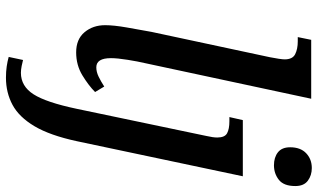

<svg xmlns="http://www.w3.org/2000/svg" viewBox="-226 -576 1042 629"><g transform="rotate(90 294.5 -261.0)"><path d="M151 10Q108 10 85 -17.5Q62 -45 62 -85Q62 -113 69.5 -156Q77 -199 84 -237L167 -625Q170 -640 172 -653.5Q174 -667 174 -673Q174 -699 157 -707.5Q140 -716 115 -716H101L110 -760H303L186 -214Q181 -193 175.5 -159Q170 -125 170 -104Q170 -56 200 -56Q215 -56 230.5 -63.5Q246 -71 263 -82L281 -52Q260 -31 226.5 -10.5Q193 10 151 10ZM521 -638Q495 -638 478.5 -651Q462 -664 462 -691Q462 -725 481.5 -743.5Q501 -762 530 -762Q554 -762 571.5 -749Q589 -736 589 -708Q589 -670 568.5 -654Q548 -638 521 -638ZM234 240Q214 240 197 237.5Q180 235 166 231L176 184Q183 186 195.5 188.5Q208 191 218 191Q262 191 288.5 149.5Q315 108 336 8L425 -417Q430 -439 430 -452Q430 -477 416 -484.5Q402 -492 377 -492H363L373 -536H557L442 8Q423 96 393 146.5Q363 197 323 218.5Q283 240 234 240Z"/></g></svg>

Font: Noto Serif SemiCondensed Medium
Style: Italic
Weight: 500
Width: 4
Italic angle: -12°
Designer: Monotype Design Team
Foundry: Monotype Imaging Inc.
Version: Version 2.013